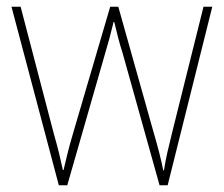

<svg xmlns="http://www.w3.org/2000/svg" viewBox="-20 -547 662 568"><path d="M343 -389Q335 -414 329.5 -435.5Q324 -457 318 -482H316Q310 -457 304 -434.5Q298 -412 291 -389L179 1H154L14 -527H41L138 -156Q149 -117 155 -92.5Q161 -68 166 -44H168Q173 -65 179.5 -92Q186 -119 198 -159L306 -527H330L434 -157Q444 -123 451 -95.5Q458 -68 463 -43H465Q470 -74 475 -95.5Q480 -117 489 -154L582 -527H608L476 1H452Z"/></svg>

Font: Noto Sans Khmer UI SemiCondensed Thin
Style: Regular
Weight: 100
Width: 4
Designer: Danh Hong and the Monotype Design Team
Foundry: Monotype Imaging Inc.
Version: Version 2.002; ttfautohint (v1.8.4.7-5d5b)